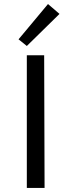

<svg xmlns="http://www.w3.org/2000/svg" viewBox="-20 -932 354 952"><path d="M113 -658H199L201 0H113ZM72 -737 218 -912 275 -863 113 -704Z"/></svg>

Font: Ysabeau Medium
Style: Regular
Weight: 500
Designer: Christian Thalmann (Catharsis Fonts)
Version: Version 0.003